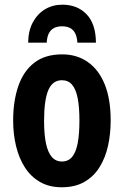

<svg xmlns="http://www.w3.org/2000/svg" viewBox="-20 -789 528 819"><path d="M452.1 -274.9Q452.1 -217.8 440.7 -166.5Q429.2 -115.2 404.5 -75.7Q379.9 -36.1 340.1 -13.2Q300.3 9.8 243.2 9.8Q189.9 9.8 150.9 -12.7Q111.8 -35.2 86.4 -74.5Q61 -113.8 48.6 -165.3Q36.1 -216.8 36.1 -274.9Q36.1 -357.4 57.9 -421.1Q79.6 -484.9 125.7 -521Q171.9 -557.1 245.1 -557.1Q308.1 -557.1 354.7 -524.4Q401.4 -491.7 426.8 -429Q452.1 -366.2 452.1 -274.9ZM168 -272.9Q168 -216.3 176 -177.7Q184.1 -139.2 200.9 -119.6Q217.8 -100.1 244.1 -100.1Q271 -100.1 287.4 -119.4Q303.7 -138.7 311.3 -177.7Q318.8 -216.8 318.8 -274.9Q318.8 -332.5 311.3 -370.6Q303.7 -408.7 287.4 -427.7Q271 -446.8 244.1 -446.8Q204.1 -446.8 186 -404.3Q168 -361.8 168 -272.9ZM246.1 -769Q310.1 -769 349.4 -728Q388.7 -687 389.2 -606.9H310.1Q308.6 -630.9 301 -646.2Q293.5 -661.6 279.5 -669.2Q265.6 -676.8 245.1 -676.8Q225.1 -676.8 210.9 -669.7Q196.8 -662.6 188.7 -647.5Q180.7 -632.3 179.2 -606.9H100.1Q100.6 -657.2 119.9 -693.4Q139.2 -729.5 171.9 -749.3Q204.6 -769 246.1 -769Z"/></svg>

Font: Open Sans Condensed
Style: Regular
Weight: 400
Width: 3
Designer: Monotype Design Team
Foundry: Monotype Imaging Inc.
Version: Version 3.000